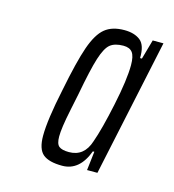

<svg xmlns="http://www.w3.org/2000/svg" viewBox="-69 -756 453 501"><g transform="rotate(15 157.5 -505.0)"><path d="M74 -376Q74 -419 92 -504Q108 -585 122 -625Q136 -665 155.5 -681Q175 -697 208 -697Q235 -697 251 -684.5Q267 -672 266 -637H271L286 -690H315L236 -319H208L214 -370H210Q189 -313 142 -313Q106 -313 90 -326.5Q74 -340 74 -376ZM205 -396Q218 -432 233 -503Q248 -574 248 -613Q248 -637 240.5 -647Q233 -657 216 -657Q193 -657 180.5 -647Q168 -637 158 -605.5Q148 -574 135 -504Q133 -494 126.5 -463Q120 -432 117.5 -414Q115 -396 115 -385Q115 -365 123 -358.5Q131 -352 150 -352Q191 -352 205 -396Z"/></g></svg>

Font: Saira Ultra Condensed Light
Style: Italic
Weight: 300
Width: 1
Italic angle: -12°
Designer: Hector Gatti with collaboration of the Omnibus-Type team
Foundry: Omnibus-Type
Version: Version 1.001; ttfautohint (v1.8)